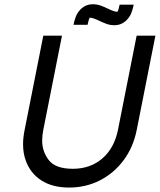

<svg xmlns="http://www.w3.org/2000/svg" viewBox="-20 -864 744 894"><path d="M616.2 -697.8H703.6L616.7 -259.3Q600.6 -178.7 555.9 -118.4Q511.2 -58.1 445.6 -24.4Q379.9 9.3 301.8 9.3Q223.6 9.3 171.9 -24.4Q120.1 -58.1 99.1 -118.7Q87.4 -152.3 87.4 -192.4Q87.4 -223.6 94.7 -259.3L181.6 -697.8H268.6L181.6 -259.3Q176.3 -232.4 176.3 -209Q176.3 -159.2 207 -118.7Q237.8 -78.1 319.3 -78.1Q400.9 -78.1 456.5 -126.2Q512.2 -174.3 529.3 -259.3ZM512.7 -746.6Q493.2 -746.6 476.3 -752.7Q459.5 -758.8 443.4 -766.6Q412.6 -781.7 399.4 -781.7H398.4Q393.1 -775.4 387.7 -748.5H322.3Q328.6 -779.8 338.9 -799.3Q366.2 -844.2 412.1 -844.2Q431.6 -844.2 448.5 -838.1Q465.3 -832 481.4 -824.2Q512.2 -809.1 525.4 -809.1H526.4Q531.7 -815.4 537.1 -842.3H602.5Q596.2 -811 585.9 -791.5Q558.6 -746.6 512.7 -746.6Z"/></svg>

Font: Qaz
Style: Italic
Weight: 400
Italic angle: -11.25°
Designer: GGBotNet
Foundry: f0n7
Version: 0.70